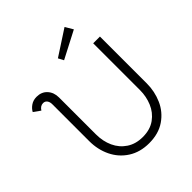

<svg xmlns="http://www.w3.org/2000/svg" viewBox="-237 -1041 1208 1208"><g transform="rotate(-45 367.0 -437.0)"><path d="M136 -267V-595Q136 -615 126.5 -628Q117 -641 100 -641Q75 -641 59 -615L14 -647Q25 -668 47 -683Q69 -698 99 -698Q143 -698 169.5 -669Q196 -640 196 -595V-267Q196 -205 219 -155Q242 -105 286.5 -75.5Q331 -46 393 -46Q459 -46 503 -78Q547 -110 568 -160.5Q589 -211 589 -267V-684H649V-267Q649 -196 621 -132.5Q593 -69 535.5 -29.5Q478 10 394 10Q314 10 255.5 -27.5Q197 -65 166.5 -128Q136 -191 136 -267ZM365 -774 534 -884 565 -832 384 -738Z"/></g></svg>

Font: Bellota
Style: Regular
Weight: 400
Designer: Kemie Guaida
Foundry: Kemie Guaida
Version: Version 4.001